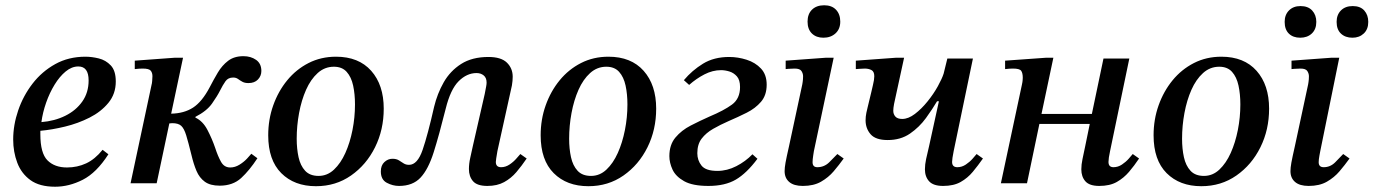

<svg xmlns="http://www.w3.org/2000/svg" viewBox="-20 -695 5208 728"><path d="M189 13Q130 13 95.5 -12Q61 -37 45.5 -78Q30 -119 30 -166Q30 -221 49 -276.5Q68 -332 103.5 -378Q139 -424 189.5 -452Q240 -480 304 -480Q328 -480 354.5 -473.5Q381 -467 400 -447Q419 -427 419 -386Q419 -339 391 -305Q363 -271 319.5 -249Q276 -227 226.5 -215Q177 -203 133 -199Q133 -193 133 -186Q133 -114 160 -87Q187 -60 234 -60Q273 -60 306.5 -75.5Q340 -91 369 -127L391 -110Q346 -40 294 -13.5Q242 13 189 13ZM137 -232Q187 -236 227.5 -256Q268 -276 292 -310Q316 -344 316 -390Q316 -443 277 -443Q252 -443 229 -424Q206 -405 187 -374Q168 -343 155 -306Q142 -269 137 -232Z M813 9Q777 9 756.5 -6Q736 -21 725 -47Q714 -73 706 -107Q694 -156 686 -182Q678 -208 667 -218Q656 -228 633 -228Q628 -228 622 -227L574 0H475L555 -375Q556 -377 557 -388Q558 -399 558 -406Q558 -419 551.5 -427Q545 -435 521 -435Q514 -435 507 -434.5Q500 -434 491 -433V-465L641 -476H674L629 -264Q678 -265 712 -287Q746 -309 775 -364Q790 -393 806 -420Q822 -447 845 -464.5Q868 -482 903 -482Q931 -482 951 -468Q971 -454 971 -426Q971 -407 958 -393.5Q945 -380 922 -380Q908 -380 899 -385Q890 -390 882.5 -395.5Q875 -401 864 -401Q845 -401 835 -387Q825 -373 814 -351Q804 -331 784 -302.5Q764 -274 721 -252V-249Q749 -236 766.5 -202.5Q784 -169 796 -134Q806 -103 818 -81.5Q830 -60 853 -60Q871 -60 888 -70.5Q905 -81 917 -94Q929 -107 933 -112L956 -95Q926 -49 894.5 -20Q863 9 813 9Z M1178 11Q1096 11 1046.5 -38.5Q997 -88 997 -182Q997 -242 1016 -295.5Q1035 -349 1069 -390.5Q1103 -432 1150 -456Q1197 -480 1254 -480Q1340 -480 1387.5 -426.5Q1435 -373 1435 -283Q1435 -203 1402 -136.5Q1369 -70 1311 -29.5Q1253 11 1178 11ZM1188 -28Q1221 -28 1246.5 -52Q1272 -76 1289.5 -115Q1307 -154 1316.5 -202Q1326 -250 1326 -299Q1326 -338 1319 -370.5Q1312 -403 1294.5 -422.5Q1277 -442 1246 -442Q1211 -442 1184.5 -418Q1158 -394 1140.5 -354.5Q1123 -315 1114 -266.5Q1105 -218 1105 -169Q1105 -131 1112 -99Q1119 -67 1137 -47.5Q1155 -28 1188 -28Z M1493 10Q1469 10 1446.5 -2Q1424 -14 1424 -45Q1424 -68 1437.5 -80.5Q1451 -93 1468 -93Q1483 -93 1492.5 -87Q1502 -81 1510.5 -75.5Q1519 -70 1531 -70Q1563 -70 1582.5 -127Q1602 -184 1626 -290Q1638 -340 1662.5 -383Q1687 -426 1728.5 -452.5Q1770 -479 1832 -479Q1880 -479 1902 -457.5Q1924 -436 1924 -404Q1924 -389 1921 -371L1866 -122Q1863 -103 1861.5 -94.5Q1860 -86 1860 -81Q1860 -61 1880 -61Q1897 -61 1912.5 -71.5Q1928 -82 1938.5 -94.5Q1949 -107 1953 -111L1977 -94Q1958 -66 1938 -42.5Q1918 -19 1891.5 -4.5Q1865 10 1828 10Q1789 10 1773.5 -8Q1758 -26 1758 -54Q1758 -74 1763 -96.5Q1768 -119 1773 -142L1818 -339Q1822 -360 1823.5 -368Q1825 -376 1825 -382Q1825 -400 1814 -409Q1803 -418 1787 -418Q1750 -418 1719 -387Q1688 -356 1670 -283Q1645 -183 1624.5 -118Q1604 -53 1574.5 -21.5Q1545 10 1493 10Z M2211 11Q2129 11 2079.5 -38.5Q2030 -88 2030 -182Q2030 -242 2049 -295.5Q2068 -349 2102 -390.5Q2136 -432 2183 -456Q2230 -480 2287 -480Q2373 -480 2420.5 -426.5Q2468 -373 2468 -283Q2468 -203 2435 -136.5Q2402 -70 2344 -29.5Q2286 11 2211 11ZM2221 -28Q2254 -28 2279.5 -52Q2305 -76 2322.5 -115Q2340 -154 2349.5 -202Q2359 -250 2359 -299Q2359 -338 2352 -370.5Q2345 -403 2327.5 -422.5Q2310 -442 2279 -442Q2244 -442 2217.5 -418Q2191 -394 2173.5 -354.5Q2156 -315 2147 -266.5Q2138 -218 2138 -169Q2138 -131 2145 -99Q2152 -67 2170 -47.5Q2188 -28 2221 -28Z M2666 10Q2606 10 2574 -8Q2542 -26 2530 -52Q2518 -78 2518 -103Q2518 -146 2541 -173.5Q2564 -201 2599 -219Q2634 -237 2670 -253Q2725 -276 2755.5 -298.5Q2786 -321 2786 -365Q2786 -392 2774 -405.5Q2762 -419 2745.5 -424Q2729 -429 2714 -429Q2682 -429 2651 -413Q2620 -397 2593 -373L2573 -391Q2604 -428 2645.5 -453.5Q2687 -479 2745 -479Q2778 -479 2811 -468.5Q2844 -458 2865.5 -435Q2887 -412 2887 -374Q2887 -334 2865.5 -309Q2844 -284 2811 -267.5Q2778 -251 2743 -236Q2711 -222 2684 -206.5Q2657 -191 2640.5 -169.5Q2624 -148 2624 -114Q2624 -87 2640 -67Q2656 -47 2700 -47Q2737 -47 2772 -65Q2807 -83 2833 -110L2852 -93Q2811 -38 2770 -14Q2729 10 2666 10Z M3024 10Q2990 10 2972.5 -5Q2955 -20 2955 -46Q2955 -59 2958.5 -78.5Q2962 -98 2972 -142L3022 -375Q3022 -375 3023.5 -384.5Q3025 -394 3025 -406Q3025 -416 3019 -425.5Q3013 -435 2993 -435Q2980 -435 2969.5 -434Q2959 -433 2959 -433V-465L3110 -476H3141L3066 -122Q3066 -122 3063.5 -106Q3061 -90 3061 -80Q3061 -61 3079 -61Q3105 -61 3124 -79.5Q3143 -98 3155 -111L3179 -94Q3161 -69 3141 -45.5Q3121 -22 3093 -6Q3065 10 3024 10ZM3102 -552Q3075 -552 3058.5 -568Q3042 -584 3042 -613Q3042 -642 3059 -658.5Q3076 -675 3105 -675Q3134 -675 3150 -658Q3166 -641 3166 -613Q3166 -585 3148 -568.5Q3130 -552 3102 -552Z M3556 10Q3519 10 3503 -7.5Q3487 -25 3487 -53Q3487 -71 3491.5 -92Q3496 -113 3503 -142L3540 -311H3533Q3516 -282 3491 -247.5Q3466 -213 3430.5 -188.5Q3395 -164 3346 -164Q3300 -164 3281 -186Q3262 -208 3262 -239Q3262 -253 3265 -267.5Q3268 -282 3270 -289L3284 -347Q3285 -353 3290 -373Q3295 -393 3295 -406Q3295 -424 3284 -429.5Q3273 -435 3259 -435Q3250 -435 3238.5 -434Q3227 -433 3225 -433V-465L3376 -476H3408L3375 -324Q3373 -317 3370 -301Q3367 -285 3367 -275Q3367 -262 3375 -253Q3383 -244 3401 -244Q3424 -244 3449 -263Q3474 -282 3497 -310.5Q3520 -339 3536 -368Q3552 -397 3558 -416L3572 -473H3669L3596 -122Q3590 -92 3590 -81Q3590 -61 3610 -61Q3627 -61 3642 -71Q3657 -81 3667.5 -93Q3678 -105 3683 -111L3707 -94Q3688 -67 3668.5 -43.5Q3649 -20 3622.5 -5Q3596 10 3556 10Z M4148 10Q4111 10 4095.5 -7.5Q4080 -25 4080 -53Q4080 -71 4084.5 -92Q4089 -113 4095 -142L4112 -225H3921L3874 0H3775L3855 -375Q3857 -384 3857.5 -391Q3858 -398 3858 -400Q3858 -418 3852 -426.5Q3846 -435 3821 -435Q3814 -435 3807 -434.5Q3800 -434 3791 -433V-465L3945 -476H3974L3929 -263H4120L4164 -473H4262L4189 -122Q4186 -109 4184.5 -98Q4183 -87 4183 -81Q4183 -61 4202 -61Q4219 -61 4234 -71Q4249 -81 4259.5 -93Q4270 -105 4275 -111L4299 -94Q4281 -67 4261 -43.5Q4241 -20 4214.5 -5Q4188 10 4148 10Z M4535 11Q4453 11 4403.5 -38.5Q4354 -88 4354 -182Q4354 -242 4373 -295.5Q4392 -349 4426 -390.5Q4460 -432 4507 -456Q4554 -480 4611 -480Q4697 -480 4744.5 -426.5Q4792 -373 4792 -283Q4792 -203 4759 -136.5Q4726 -70 4668 -29.5Q4610 11 4535 11ZM4545 -28Q4578 -28 4603.5 -52Q4629 -76 4646.5 -115Q4664 -154 4673.5 -202Q4683 -250 4683 -299Q4683 -338 4676 -370.5Q4669 -403 4651.5 -422.5Q4634 -442 4603 -442Q4568 -442 4541.5 -418Q4515 -394 4497.5 -354.5Q4480 -315 4471 -266.5Q4462 -218 4462 -169Q4462 -131 4469 -99Q4476 -67 4494 -47.5Q4512 -28 4545 -28Z M4942 10Q4908 10 4890.5 -5Q4873 -20 4873 -46Q4873 -59 4876.5 -78.5Q4880 -98 4890 -142L4940 -375Q4940 -375 4941.5 -384.5Q4943 -394 4943 -406Q4943 -416 4937 -425.5Q4931 -435 4911 -435Q4898 -435 4887.5 -434Q4877 -433 4877 -433V-465L5027 -476H5058L4986 -122Q4986 -122 4983 -106Q4980 -90 4980 -80Q4980 -61 4999 -61Q5024 -61 5042.5 -79.5Q5061 -98 5073 -111L5097 -94Q5079 -69 5059 -45.5Q5039 -22 5011 -6Q4983 10 4942 10ZM4910 -552Q4883 -552 4867 -567.5Q4851 -583 4851 -612Q4851 -639 4867.5 -655.5Q4884 -672 4911 -672Q4940 -672 4955.5 -655Q4971 -638 4971 -612Q4971 -584 4954 -568Q4937 -552 4910 -552ZM5108 -552Q5081 -552 5064.5 -567.5Q5048 -583 5048 -612Q5048 -639 5064.5 -655.5Q5081 -672 5109 -672Q5138 -672 5153 -655Q5168 -638 5168 -612Q5168 -584 5151 -568Q5134 -552 5108 -552Z"/></svg>

Font: STIX Two Text Medium
Style: Italic
Weight: 500
Italic angle: -12°
Designer: Ross Mills, John Hudson & Paul Hanslow, Tiro Typeworks Ltd; with prior portions MicroPress Inc. and Coen Hoffman, Elsevi
Foundry: Tiro Typeworks Ltd
Version: Version 2.13 b171